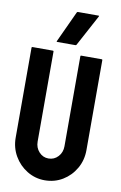

<svg xmlns="http://www.w3.org/2000/svg" viewBox="-101 -984 662 1050"><g transform="rotate(10 230.0 -459.0)"><path d="M224 10Q171 10 126 -17.5Q81 -45 54.5 -91Q28 -137 28 -192V-692Q28 -696 32 -696H146Q150 -696 150 -692V-192Q150 -158 171.5 -134.5Q193 -111 224 -111Q256 -111 277.5 -134.5Q299 -158 299 -192V-692Q299 -696 303 -696H417Q421 -696 421 -692V-192Q421 -136 394.5 -90Q368 -44 323.5 -17Q279 10 224 10ZM160 -747Q156 -747 158 -751L238 -924Q240 -928 244 -928H359Q363 -928 361 -924L268 -751Q266 -747 262 -747Z"/></g></svg>

Font: AL Dynamic
Style: Regular
Weight: 400
Version: Version 1.000; ttfautohint (v1.8.2) -l 8 -r 50 -G 200 -x 14 